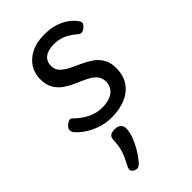

<svg xmlns="http://www.w3.org/2000/svg" viewBox="-245 -599 970 970"><g transform="rotate(-45 240.5 -113.5)"><path d="M221 19Q179 19 142 6.5Q105 -6 76.5 -25.5Q48 -45 30 -67Q24 -76 24 -87.5Q24 -99 38 -111Q51 -122 61 -124Q71 -126 81 -114Q109 -86 145 -68Q181 -50 221 -50Q254 -50 277.5 -59Q301 -68 314.5 -86Q328 -104 328 -130Q328 -158 311.5 -176Q295 -194 269.5 -206.5Q244 -219 214.5 -231.5Q185 -244 159.5 -261Q134 -278 117.5 -305Q101 -332 101 -374Q101 -413 120.5 -445.5Q140 -478 179.5 -498.5Q219 -519 276 -519Q318 -519 351 -508.5Q384 -498 407.5 -481Q431 -464 444 -446Q454 -434 453.5 -424.5Q453 -415 439 -403Q427 -393 417 -391.5Q407 -390 396 -400Q371 -422 342 -436Q313 -450 274 -450Q232 -450 209.5 -432Q187 -414 187 -382Q187 -356 203.5 -339Q220 -322 245.5 -309Q271 -296 300.5 -283Q330 -270 355.5 -252.5Q381 -235 397 -208.5Q413 -182 413 -142Q413 -91 389.5 -55Q366 -19 322.5 0Q279 19 221 19ZM111 288Q99 282 97 272.5Q95 263 102 249Q117 221 126.5 199Q136 177 140.5 154.5Q145 132 146 102Q147 85 158 78Q169 71 188 71Q211 71 222.5 82Q234 93 233 112Q232 137 221.5 165Q211 193 195 220.5Q179 248 159 272Q147 287 136 291Q125 295 111 288Z"/></g></svg>

Font: Playwrite ZA
Style: Regular
Weight: 400
Designer: Veronika Burian, José Scaglione
Foundry: TypeTogether
Version: Version 1.002